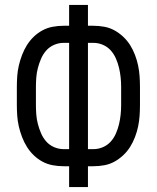

<svg xmlns="http://www.w3.org/2000/svg" viewBox="-20 -755 634 775"><path d="M259 0V-84H237Q215 -84 193 -88Q171 -92 151.5 -102.5Q132 -113 116 -128.5Q100 -144 88.5 -162.5Q77 -181 69 -202Q61 -223 56 -244.5Q51 -266 49.5 -288Q48 -310 48 -332V-403Q48 -425 49.5 -447Q51 -469 56 -490.5Q61 -512 69 -533Q77 -554 88.5 -572.5Q100 -591 116 -606.5Q132 -622 151.5 -632.5Q171 -643 193 -647Q215 -651 237 -651H259V-735H335V-651H357Q379 -651 401 -647Q423 -643 442 -632.5Q461 -622 477.5 -606.5Q494 -591 505.5 -572.5Q517 -554 525 -533Q533 -512 537.5 -490.5Q542 -469 543.5 -447Q545 -425 545 -403V-332Q545 -310 543.5 -288Q542 -266 537.5 -244.5Q533 -223 525 -202Q517 -181 505.5 -162.5Q494 -144 477.5 -128.5Q461 -113 442 -102.5Q423 -92 401 -88Q379 -84 357 -84H335V0ZM259 -153V-582H237Q217 -582 198.5 -574Q180 -566 167 -551.5Q154 -537 146 -518.5Q138 -500 133 -481Q128 -462 126.5 -442.5Q125 -423 125 -403V-332Q125 -312 126.5 -292.5Q128 -273 133 -254Q138 -235 146 -216.5Q154 -198 167 -183.5Q180 -169 198.5 -161Q217 -153 237 -153ZM335 -153H357Q377 -153 395.5 -161Q414 -169 427 -183.5Q440 -198 448 -216.5Q456 -235 460.5 -254Q465 -273 467 -292.5Q469 -312 469 -332V-403Q469 -423 467 -442.5Q465 -462 460.5 -481Q456 -500 448 -518.5Q440 -537 427 -551.5Q414 -566 395.5 -574Q377 -582 357 -582H335Z"/></svg>

Font: Iosevka QP
Style: Regular
Weight: 400
Designer: Belleve Invis
Foundry: Belleve Invis
Version: Version 20.0.0; ttfautohint (v1.8.4)